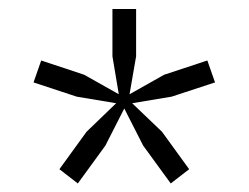

<svg xmlns="http://www.w3.org/2000/svg" viewBox="-20 -724 567 438"><path d="M157.5 -305.5 115.5 -338 177.5 -423.5 245 -488.5 155 -503.5 56.5 -536 74 -586 172 -553.5 251 -509 236.5 -595.5V-703.5H290.5V-595.5L275.5 -509L354.5 -553.5L453 -586L470.5 -536L371.5 -503.5L281.5 -488.5L349.5 -423.5L411.5 -338L369.5 -305.5L306.5 -392L263.5 -476.5L220.5 -392Z"/></svg>

Font: Overpass ExtraLight
Style: Regular
Weight: 250
Designer: Delve Withrington, Dave Bailey, Thomas Jockin
Foundry: Delve Fonts LLC
Version: Version 4.000